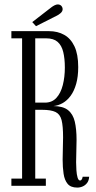

<svg xmlns="http://www.w3.org/2000/svg" viewBox="-20 -841 434 869"><path d="M329.5 8Q300 8 286 -9Q272 -26 267.8 -54.8Q263.5 -83.5 263.5 -118.5Q263.5 -144 264.5 -170Q265.5 -196 265.5 -219Q265.5 -270.5 258.8 -297.2Q252 -324 231.5 -334Q211 -344 170.5 -344H139.5V-32.5H187.5V0H31.5V-32.5H80V-667.5H31.5V-700H202Q241 -700 270.8 -683.2Q300.5 -666.5 317.2 -630.8Q334 -595 334 -537.5Q334 -494 324.8 -461.5Q315.5 -429 299.8 -407.5Q284 -386 263.8 -374.5Q243.5 -363 222 -361Q265.5 -360.5 288 -342.5Q310.5 -324.5 318.5 -290.5Q326.5 -256.5 326.5 -207.5Q326.5 -183 325.5 -156.8Q324.5 -130.5 324.5 -106.5Q324.5 -90 325.8 -70.8Q327 -51.5 331 -37.8Q335 -24 342.5 -24Q347 -24 350.2 -29.2Q353.5 -34.5 354 -41H383.5Q382.5 -24.5 374.8 -13.8Q367 -3 355 2.5Q343 8 329.5 8ZM139.5 -376.5H183.5Q215.5 -376.5 235.2 -398Q255 -419.5 264.2 -455.8Q273.5 -492 273.5 -535.5Q273.5 -576 266.2 -605.8Q259 -635.5 240.8 -651.5Q222.5 -667.5 189 -667.5H139.5ZM143 -722.5 126 -741 212 -807.5Q219 -813 227 -817Q235 -821 242 -821Q248 -821 253.2 -818Q258.5 -815 261 -809.5Q263.5 -805 263.5 -799.5Q263.5 -790 254.8 -782Q246 -774 234 -768.5Z"/></svg>

Font: Imbue Thin 10pt Light
Style: Regular
Weight: 300
Version: Version 1.102